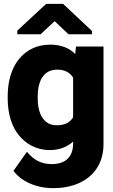

<svg xmlns="http://www.w3.org/2000/svg" viewBox="-20 -770 589 998"><path d="M20 -258C20 -179 41 -112 78 -67C112 -25 165 10 240 10C292 10 331 -8 360 -34V-24C360 46 320 83 249 83C193 83 155 59 127 27L120 19L50 118C90 172 167 208 256 208C294 208 329 203 361 193C451 165 518 94 518 -21V-528H375L371 -489C342 -519 299 -538 241 -538C207 -538 175 -531 148 -518C64 -477 20 -387 20 -268ZM70 -592H191L264 -660L336 -592H458V-609L308 -750H220L70 -611ZM176 -258V-268C176 -344 203 -408 277 -408C320 -408 343 -392 360 -367V-160C344 -135 319 -119 276 -119C258 -119 244 -122 231 -129C194 -150 176 -197 176 -258Z"/></svg>

Font: Asimov Pro
Style: Blk
Weight: 900
Designer: Google
Version: Version 2.000980; 2014